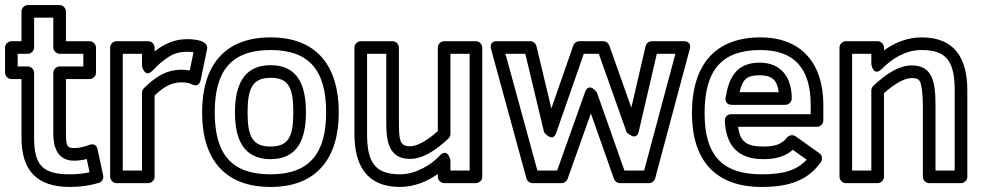

<svg xmlns="http://www.w3.org/2000/svg" viewBox="-30 -700 3891 760"><path d="M181 -171C181 -116.3 198.3 -64 263 -64C279.7 -64 298.6 -66.6 313.4 -70.5L324.5 -18.2C298.3 -12.5 274.1 -10 247 -10C139 -10 105 -45.7 105 -155V-412C105 -427.1 90.7 -437 80 -437H40V-487H80C95.1 -487 105 -501.3 105 -512V-630H181V-512C181 -496.9 195.3 -487 206 -487H300V-437H206C190.9 -437 181 -422.7 181 -412ZM231 -171V-387H325C335.7 -387 350 -396.9 350 -412V-512C350 -522.7 340.1 -537 325 -537H231V-655C231 -665.7 221.1 -680 206 -680H80C69.3 -680 55 -670.1 55 -655V-537H15C4.3 -537 -10 -527.1 -10 -512V-412C-10 -401.3 -0.1 -387 15 -387H55V-155C55 -24.8 116.1 40 247 40C286.6 40 324.7 34.7 361.1 24C373.4 20.4 381.1 7.4 378.4 -5.2L356.4 -108.2C350.8 -134.9 329.1 -128.8 322.5 -126.1C302.6 -117.9 283 -114 263 -114C237.5 -114 231 -120.3 231 -171Z M721.1 -421.2C709.6 -423.3 699.9 -424 688 -424C621.9 -424 577.9 -388.1 539.6 -350.9C534.7 -346.2 532 -338.8 532 -333V-25H456V-487H532V-439C532 -439 542.8 -386.4 575.4 -422.1C595.4 -443.9 616.6 -461.7 639.2 -475.8C659.8 -488.6 682.5 -495 709 -495C719.8 -495 730.1 -494.2 736 -493.2ZM582 -496.5V-512C582 -522.7 572.1 -537 557 -537H431C420.3 -537 406 -527.1 406 -512V0C406 10.7 415.9 25 431 25H557C567.7 25 582 15.1 582 0V-322.2C610.2 -348.1 641.5 -374 688 -374C706.8 -374 720.3 -370.9 728.8 -366.6C758.7 -351.7 763.8 -380.9 764.5 -383.9L789.5 -504.9C796.7 -540 741.9 -545 709 -545C657.6 -545 614.9 -522.5 582 -496.5Z M1041 -502C1197.2 -502 1261 -417.6 1261 -255C1261 -94.2 1196.4 -10 1041 -10C890.6 -10 820 -85 820 -255C820 -418.1 883.8 -502 1041 -502ZM1041 -552C854.4 -552 770 -435.8 770 -255C770 -65 863.4 40 1041 40C1225.7 40 1311 -76.2 1311 -255C1311 -435.2 1226.8 -552 1041 -552ZM1041 -70C1151.6 -70 1181 -154.6 1181 -255C1181 -356.3 1153.1 -442 1041 -442C929.7 -442 900 -354.9 900 -255C900 -154.6 930 -70 1041 -70ZM1041 -120C969.2 -120 950 -159.7 950 -255C950 -350.4 969.7 -392 1041 -392C1113.1 -392 1131 -352.4 1131 -255C1131 -159.3 1112.1 -120 1041 -120Z M1554 -10C1452.8 -10 1423 -58.9 1423 -170V-487H1499V-230C1499 -162.6 1497.1 -71 1593 -71C1641.3 -71 1690.9 -101 1745.1 -151.8C1750.2 -156.5 1753 -164 1753 -170V-487H1829V-25H1753V-66C1753 -66 1742.3 -118.6 1709.6 -82.9C1677 -47.4 1614.6 -10 1554 -10ZM1554 40C1610.4 40 1663 17.1 1703 -11.2V0C1703 10.7 1712.9 25 1728 25H1854C1864.7 25 1879 15.1 1879 0V-512C1879 -522.7 1869.1 -537 1854 -537H1728C1717.3 -537 1703 -527.1 1703 -512V-181C1656.1 -138.8 1618 -121 1593 -121C1549.9 -121 1549 -147.5 1549 -230V-512C1549 -522.7 1539.1 -537 1524 -537H1398C1387.3 -537 1373 -527.1 1373 -512V-170C1373 -46.4 1420.4 40 1554 40Z M2519.8 -25H2441.7L2332.6 -334.3C2332.6 -334.3 2301.1 -378.3 2285.4 -334.4L2175.4 -25H2097.1L1970.8 -487H2049.3L2123.7 -176.2C2123.7 -176.2 2157.4 -133.1 2171.6 -173.8L2280.8 -487H2340.3L2450.4 -176.6C2450.4 -176.6 2488.6 -137.4 2498.4 -179.3L2569.9 -487H2643.4ZM2539 25C2548.6 25 2560.1 17.9 2563.2 6.5L2700.2 -505.5C2708.8 -537.8 2679.1 -537 2676 -537H2550C2539.3 -537 2528.3 -529.2 2525.6 -517.7L2469 -273.9L2381.6 -520.4C2378.6 -528.8 2369.1 -537 2358 -537H2263C2253.9 -537 2243 -530.7 2239.4 -520.2L2152.5 -270.8L2093.3 -517.8C2090.9 -528 2080.8 -537 2069 -537H1938C1904.3 -537 1913.1 -508.3 1913.9 -505.4L2053.9 6.6C2056.4 15.7 2066.1 25 2078 25H2193C2201.9 25 2212.8 18.8 2216.6 8.4L2308.9 -251.1L2400.4 8.3C2403.4 16.8 2412.9 25 2424 25Z M2980 -502C3115.5 -502 3179 -427.4 3179 -285V-248H2864C2850.9 -248 2838.3 -237.5 2839 -221.9C2843.3 -125.5 2889.7 -70 2991 -70C3039.9 -70 3078.1 -80.3 3108.2 -107L3163 -68C3126.4 -28.2 3077.1 -10 2985 -10C2826.4 -10 2759 -87.6 2759 -252C2759 -425.7 2829.9 -502 2980 -502ZM2980 -552C2802.1 -552 2709 -444.9 2709 -252C2709 -67.5 2799.6 40 2985 40C3097.9 40 3170 11.6 3219.4 -58.6C3226.5 -68.6 3225.1 -85.1 3213.5 -93.4L3119.5 -160.4C3110 -167.1 3094.2 -166.4 3085.6 -155.7C3065.2 -130.5 3041.7 -120 2991 -120C2921.7 -120 2899.8 -141.2 2891.4 -198H3204C3214.7 -198 3229 -207.9 3229 -223V-285C3229 -447.4 3143.8 -552 2980 -552ZM3104 -310C3104 -397.1 3059.4 -452 2977 -452C2881.6 -452 2854.7 -388.1 2842.3 -314.1C2841.1 -306.7 2840.4 -285 2867 -285H3079C3094.1 -285 3104 -299.3 3104 -310ZM3052.5 -335H2897.4C2909.1 -382.8 2922 -402 2977 -402C3025.1 -402 3045.9 -384.2 3052.5 -335Z M3579 -441C3530.7 -441 3481.1 -411 3426.9 -360.2C3421.8 -355.5 3419 -348 3419 -342V-25H3343V-487H3419V-446C3419 -446 3426.6 -393.3 3461.7 -428.3C3501.3 -468 3554.1 -502 3618 -502C3717.2 -502 3749 -456.8 3749 -342V-25H3673V-282C3673 -376.3 3661.1 -441 3579 -441ZM3618 -552C3559 -552 3509.1 -529.6 3469 -500.4V-512C3469 -522.7 3459.1 -537 3444 -537H3318C3307.3 -537 3293 -527.1 3293 -512V0C3293 10.7 3302.9 25 3318 25H3444C3454.7 25 3469 15.1 3469 0V-331C3515.9 -373.2 3554 -391 3579 -391C3600.1 -391 3607.1 -385.3 3611.5 -377.2C3616.9 -367.1 3623 -334.1 3623 -282V0C3623 10.7 3632.9 25 3648 25H3774C3784.7 25 3799 15.1 3799 0V-342C3799 -470.4 3748.4 -552 3618 -552Z"/></svg>

Font: Fog Sans
Style: Outline
Weight: 700
Foundry: Intel Corporation
Version: Version 1.00